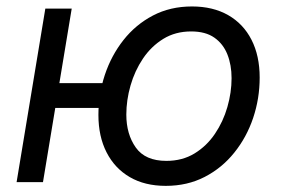

<svg xmlns="http://www.w3.org/2000/svg" viewBox="-20 -573 884 604"><path d="M32.2 0 122.6 -545.9H205.6L115.2 0ZM134.3 -233.4 147.5 -311.5H346.7L333.5 -233.4ZM501.5 11.7Q435.5 11.7 388.2 -15.9Q340.8 -43.5 315.2 -93.8Q289.6 -144 289.6 -211.4Q289.6 -276.4 309.8 -337.4Q330.1 -398.4 368.4 -447Q406.7 -495.6 461.2 -524.2Q515.6 -552.7 584 -552.7Q649.9 -552.7 697.8 -525.4Q745.6 -498 771.2 -447.8Q796.9 -397.5 796.9 -329.1Q796.9 -263.2 776.4 -202.1Q755.9 -141.1 717 -92.8Q678.2 -44.4 623.8 -16.4Q569.3 11.7 501.5 11.7ZM503.4 -66.9Q553.7 -66.9 592 -90.3Q630.4 -113.8 656.2 -152.1Q682.1 -190.4 695.3 -236.3Q708.5 -282.2 708.5 -327.1Q708.5 -368.7 695.3 -401.9Q682.1 -435.1 654.3 -454.6Q626.5 -474.1 581.5 -474.1Q531.7 -474.1 493.7 -450.7Q455.6 -427.2 429.7 -388.7Q403.8 -350.1 390.6 -304Q377.4 -257.8 377.4 -212.4Q377.4 -150.9 407.2 -108.9Q437 -66.9 503.4 -66.9Z"/></svg>

Font: Inter Variable
Style: Italic
Weight: 400
Italic angle: -9.39999°
Designer: Rasmus Andersson
Foundry: rsms
Version: Version 4.001;git-9221beed3